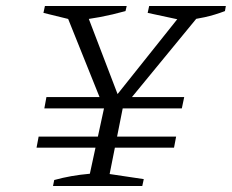

<svg xmlns="http://www.w3.org/2000/svg" viewBox="-20 -621 774 641"><path d="M128 -259 135 -297H595L587 -259ZM102 -128 109 -165H568L561 -128ZM338 -233 197 -584 199 -601H260L379 -290H359L607 -601H661L658 -586L368 -233ZM157 0 161 -20Q190 -28 218.5 -33Q247 -38 280 -41L333 -286H395L346 -40L460 -23L455 0ZM231 -552 125 -578 130 -601H403L399 -584Q356 -572 313.5 -564Q271 -556 231 -552ZM594 -552 473 -578 478 -601H734L731 -584Q697 -571 663 -563.5Q629 -556 594 -552Z"/></svg>

Font: Piazzolla 8pt ExtraLight
Style: Italic
Weight: 250
Italic angle: -11.3°
Designer: Juan Pablo del Peral
Foundry: Huerta Tipografica
Version: Version 2.001